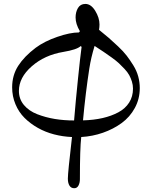

<svg xmlns="http://www.w3.org/2000/svg" viewBox="-20 -703 774 996"><path d="M43 -250Q43 -312.5 74.5 -361.6Q106 -410.6 165 -455.1Q210.4 -488.8 276.9 -511.7Q343.3 -534.7 389.6 -534.7L394.5 -541Q372.1 -578.6 372.1 -612.3Q372.1 -640.6 384.5 -661.6Q397 -682.6 422.9 -682.6Q452.1 -682.6 474.1 -646.7Q496.1 -610.8 496.1 -576.2Q496.1 -563 493.7 -548.3Q525.4 -522.9 544.7 -506.1Q564 -489.3 592 -462.9Q620.1 -436.5 637.5 -413.8Q654.8 -391.1 671.9 -363.5Q689 -335.9 697 -306.4Q705.1 -276.9 705.1 -246.1Q705.1 -189.9 679.4 -142.8Q653.8 -95.7 610.8 -64.5Q567.9 -33.2 513.9 -14.4Q460 4.4 401.4 7.8Q394.5 66.9 394.5 226.6Q394.5 245.1 387.2 259.3Q379.9 273.4 365.2 273.4Q348.6 273.4 340.3 259.8Q332 246.1 332 223.6Q332 192.4 353.5 7.8Q305.7 5.9 260.5 -5.9Q215.3 -17.6 176 -39.8Q136.7 -62 106.9 -91.8Q77.1 -121.6 60.1 -162.6Q43 -203.6 43 -250ZM78.1 -231.4Q78.1 -189.5 104 -158.4Q129.9 -127.4 173.1 -110.6Q216.3 -93.8 264.2 -85.9Q312 -78.1 364.3 -78.1Q372.1 -173.8 384.8 -296.9Q395 -397.5 403.3 -460L398.4 -463.9Q378.9 -445.3 308.1 -433.6Q211.4 -417.5 144.8 -359.1Q78.1 -300.8 78.1 -231.4ZM410.6 -78.6Q466.3 -80.1 512.2 -90.6Q558.1 -101.1 594 -120.4Q629.9 -139.6 649.9 -170.9Q669.9 -202.1 669.9 -243.2Q669.9 -261.7 664.3 -279.8Q658.7 -297.9 650.4 -313Q642.1 -328.1 626.5 -345Q610.8 -361.8 596.9 -374.8Q583 -387.7 559.3 -404.8Q535.6 -421.9 517.8 -433.8Q500 -445.8 470.7 -464.8Q452.1 -404.3 443.4 -347.7Q423.8 -221.7 410.6 -78.6Z"/></svg>

Font: Theano Old Style
Style: Regular
Weight: 400
Designer: Alexey Kryukov
Version: Version 2.00